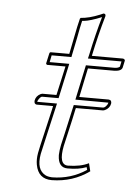

<svg xmlns="http://www.w3.org/2000/svg" viewBox="-47 -615 465 662"><g transform="rotate(5 186.0 -284.0)"><path d="M179.2 -429.2Q184.1 -453.1 190.9 -487.8Q199.2 -530.8 205.1 -553.2L207.5 -556.2Q236.8 -558.1 273.4 -573.2Q280.3 -576.2 284.7 -578.1Q293 -578.1 292 -569.8Q291.5 -568.4 291.5 -567.9Q272.5 -502 257.3 -429.2H365.2Q371.6 -427.7 372.1 -422.9L366.7 -397.9Q362.8 -385.7 339.8 -384.8H247.6L226.6 -284.2H328.1Q339.4 -283.2 337.9 -271Q335 -254.9 318.8 -247.1Q314.5 -245.1 311 -245.1H218.3L217.3 -242.2Q210 -206.5 197.8 -154.3Q190.4 -124 188 -111.8Q174.8 -45.9 207.5 -44.9Q251.5 -45.4 279.8 -59.6L286.6 -32.2Q230 8.8 156.7 9.8Q109.9 9.8 101.1 -38.6Q97.7 -57.6 101.6 -79.1Q104.5 -95.7 118.2 -153.3Q130.4 -205.1 136.2 -231L139.2 -245.1H82Q72.8 -246.6 74.2 -258.8Q77.1 -274.4 92.3 -282.2Q95.7 -283.7 98.1 -284.2H147.5L169.9 -384.8H106Q103 -386.7 102.5 -389.2L110.4 -424.8Q111.3 -428.7 114.3 -429.2ZM189 -426.8 187.5 -418.9H119.1L114.3 -395H182.1L155.8 -273.9H98.1Q92.3 -272.5 85.4 -260.7Q84.5 -258.3 84 -257.3Q84 -255.4 83.5 -254.9H151.9L146 -229Q140.1 -202.1 127.9 -150.4Q114.7 -93.8 111.3 -77.1Q101.1 -21 135.3 -4.4Q141.1 -2 147 -1Q152.3 -0.5 156.7 0Q222.2 -0.5 275.4 -36.1L272.9 -45.4Q245.6 -34.7 207.5 -35.2Q175.3 -35.2 173.8 -76.7Q173.8 -78.6 173.8 -80.1Q174.3 -95.7 178.2 -114.3Q180.7 -127 188 -156.7Q200.2 -209 207.5 -244.1L210 -254.9H311Q318.4 -254.9 326.2 -267.6Q327.6 -271 328.1 -272.9Q328.1 -272.9 328.1 -273.4L213.9 -273.9L239.7 -395H339.8Q351.6 -395.5 356.9 -400.4L360.8 -418.9H244.6L247.6 -431.2Q263.7 -507.3 280.8 -565.4Q241.7 -549.3 219.7 -546.9Q216.3 -546.4 213.4 -546.4Q208.5 -526.4 201.2 -486.3Q193.8 -450.2 189 -426.8Z"/></g></svg>

Font: Linux Biolinum Outline O
Style: Italic
Weight: 400
Italic angle: -12°
Designer: Philipp H. Poll
Foundry: Philipp H. Poll
Version: Version 0.6.2